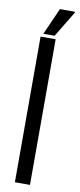

<svg xmlns="http://www.w3.org/2000/svg" viewBox="-97 -907 391 940"><g transform="rotate(10 98.0 -436.5)"><path d="M51 0V-724H126V0ZM62 -740 121 -873H195L196 -869L118 -740Z"/></g></svg>

Font: Archivo ExtraCondensed
Style: Regular
Weight: 400
Width: 2
Designer: Hector Gatti
Foundry: Omnibus-Type
Version: Version 2.001